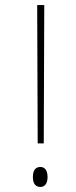

<svg xmlns="http://www.w3.org/2000/svg" viewBox="-20 -734 301 759"><path d="M129 -167H153L155 -714H127ZM140 5C154 5 168 -5 168 -34C168 -64 154 -74 140 -74C123 -74 110 -64 110 -34C110 -5 123 5 140 5Z"/></svg>

Font: Noto Serif Devanagari ExtraCondensed Thin
Style: Regular
Weight: 100
Width: 2
Designer: Universal Thirst, Indian Type Foundry and the Monotype Design Team
Foundry: Monotype Imaging Inc.
Version: Version 2.004